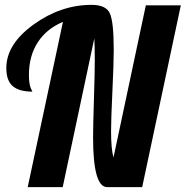

<svg xmlns="http://www.w3.org/2000/svg" viewBox="-20 -770 764 790"><path d="M580 -748H724L565 0H421Q363 0 363 -204Q363 -252 366.5 -361Q370 -470 370 -523Q370 -584 368 -612L238 0H94L239 -680Q172 -652 135.5 -596Q99 -540 99 -461Q99 -438 102 -423.5Q105 -409 109 -402Q113 -395 113 -393Q59 -393 32.5 -415.5Q6 -438 6 -490Q6 -588 118 -669Q230 -750 357 -750Q417 -750 432.5 -714Q448 -678 448 -564Q448 -511 442.5 -394.5Q437 -278 437 -231Q437 -156 447 -122Z"/></svg>

Font: Lobster 1.3
Style: Regular
Weight: 400
Designer: Pablo Impallari
Foundry: Pablo Impallari. www.impallari.com
Version: Version 1.003 2010